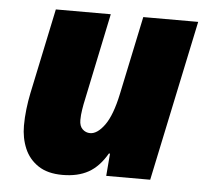

<svg xmlns="http://www.w3.org/2000/svg" viewBox="-45 -601 712 658"><g transform="rotate(5 311.0 -271.5)"><path d="M192.9 9.8Q141.6 9.8 109.4 -11.7Q77.1 -33.2 62 -68.8Q46.9 -104.5 46.9 -147Q46.9 -174.8 50.3 -203.9Q53.7 -232.9 59.1 -258.8L121.1 -553.2H310.1L247.1 -252Q244.1 -239.3 241 -219.7Q237.8 -200.2 237.8 -183.1Q237.8 -162.1 248.8 -151.6Q259.8 -141.1 274.9 -141.1Q299.8 -141.1 324.7 -175.5Q349.6 -210 365.2 -284.2L421.9 -553.2H610.8L494.1 0H342.8L349.1 -77.1H345.2Q318.4 -30.8 282 -10.5Q245.6 9.8 192.9 9.8Z"/></g></svg>

Font: Open Sans ExtraBold
Style: Italic
Weight: 800
Italic angle: -12°
Designer: Monotype Design Team
Foundry: Monotype Imaging Inc.
Version: Version 3.000; ttfautohint (v1.8.4)